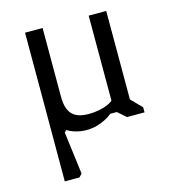

<svg xmlns="http://www.w3.org/2000/svg" viewBox="-107 -587 796 888"><g transform="rotate(-15 291.5 -143.0)"><path d="M152.3 -5.4 162.1 -14.6C178.2 -4.4 210 9.8 253.4 9.8C327.6 9.8 377.9 -34.7 377.9 -34.7H409.2L448.7 0H532.7V-24.4L482.9 -75.2V-499H398.9V-91.8C398.9 -91.8 364.3 -59.6 281.2 -59.6C207 -59.6 178.2 -95.2 178.2 -170.9V-499H94.2V-161.6L93.8 212.9H164.1L178.2 197.8Z"/></g></svg>

Font: Basic
Style: Regular
Weight: 400
Designer: Magnus Gaarde
Foundry: Magnus Gaarde
Version: Version 1.001